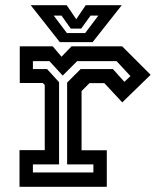

<svg xmlns="http://www.w3.org/2000/svg" viewBox="-20 -718 614 738"><path d="M55 0V-141H152V-391.5L144.5 -399H56V-540H182.5L216.5 -500L255 -540H449.5L559 -430.5L450 -324.5L381 -398.5H324L293.5 -368V-140.5H390.5V0ZM106.5 -55H339V-86H238V-400.5L290 -452.5H414L458 -403.5L481.5 -425.5L428 -483H276.5L221 -427.5L170 -483H106.5V-452.5H161L207 -402V-86H106.5ZM210 -556 98 -698H236.5L273 -644L309.5 -698H448L336 -556ZM237 -591H307.5L358 -658H328L292 -608H252L216.5 -658H186.5Z"/></svg>

Font: Tourney Thin SemiBold
Style: Regular
Weight: 600
Version: Version 1.015